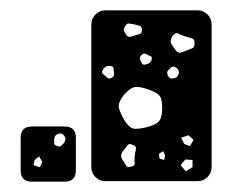

<svg xmlns="http://www.w3.org/2000/svg" viewBox="-20 -591 475 372"><path d="M184 -240Q173 -240 165 -248Q157 -256 157 -267V-544Q157 -555 165 -563Q173 -571 184 -571H363Q374 -571 382 -563Q390 -555 390 -544V-267Q390 -256 382 -248Q374 -240 363 -240ZM239 -544Q233 -545 229.5 -545.5Q226 -546 223 -541Q219 -535 220 -532Q221 -529 225 -523Q228 -519 231.5 -519.5Q235 -520 240 -522Q246 -524 250.5 -525Q255 -526 255 -533Q255 -540 250.5 -541Q246 -542 239 -544ZM357 -507Q357 -515 352.5 -516.5Q348 -518 340 -520Q331 -523 325.5 -526Q320 -529 314 -521Q309 -512 311.5 -507Q314 -502 320 -494Q325 -488 329.5 -489Q334 -490 341 -493Q348 -496 352.5 -497.5Q357 -499 357 -507ZM264 -486Q258 -489 254 -484Q249 -480 252 -474Q254 -470 255.5 -467.5Q257 -465 262 -466Q272 -468 274 -476Q275 -481 272 -482Q269 -483 264 -486ZM201 -449Q200 -455 200 -458.5Q200 -462 195 -463Q184 -465 179 -455Q176 -450 179 -448Q182 -446 186 -442Q190 -437 196 -440Q202 -443 201 -449ZM321 -460Q316 -463 313.5 -461.5Q311 -460 307 -456Q302 -452 305 -445Q308 -438 315 -439Q324 -440 326 -447Q328 -456 321 -460ZM272 -416Q254 -423 243.5 -422.5Q233 -422 220 -407Q208 -392 210.5 -381.5Q213 -371 223 -355Q232 -342 241 -341.5Q250 -341 266 -345Q280 -349 286.5 -354.5Q293 -360 294 -375Q295 -393 291.5 -401.5Q288 -410 272 -416ZM345 -329 331 -324 337 -312 348 -308 355 -320ZM238 -310Q230 -314 227 -309.5Q224 -305 218 -298Q212 -290 217 -282Q222 -275 224 -270.5Q226 -266 234 -268Q242 -270 241 -275Q240 -280 241 -288Q242 -297 243.5 -302Q245 -307 238 -310ZM300 -290 296 -298 288 -293 289 -284 298 -281ZM353 -281 339 -282 330 -271 340 -259 353 -267ZM42 -239Q20 -239 20 -261V-324Q20 -346 42 -346H105Q127 -346 127 -324V-261Q127 -239 105 -239ZM105 -327Q101 -334 94 -332Q86 -330 85 -322Q85 -316 85 -313Q85 -310 91 -308Q96 -306 98 -308Q100 -310 104 -314Q109 -321 105 -327ZM56 -288 47 -281 45 -271 57 -267 62 -277Z"/></svg>

Font: Rubik Moonrocks
Style: Regular
Weight: 400
Designer: Hubert and Fischer, NaN
Foundry: Hubert and Fischer, NaN
Version: Version 2.200